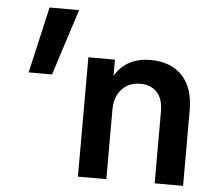

<svg xmlns="http://www.w3.org/2000/svg" viewBox="-52 -778 931 835"><g transform="rotate(5 414.0 -361.0)"><path d="M65 -433 131 -722H260L167 -433ZM653 0V-312Q653 -370 626 -398Q599 -426 554 -426Q503 -426 472.5 -392.5Q442 -359 442 -301V0H318V-521H434V-451H435Q457 -490 496 -511.5Q535 -533 589 -533Q645 -533 687 -511Q729 -489 753 -444Q777 -399 777 -328V0Z"/></g></svg>

Font: TikTok Sans 24pt SemiBold
Style: Regular
Weight: 600
Version: Version 4.000